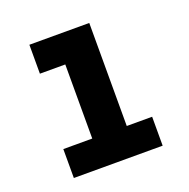

<svg xmlns="http://www.w3.org/2000/svg" viewBox="-99 -615 699 711"><g transform="rotate(-20 250.0 -260.0)"><path d="M75 0V-114H189V-406H89V-520H325V-114H425V0Z"/></g></svg>

Font: Iosevka Curly Heavy
Style: Regular
Weight: 900
Monospace: yes
Designer: Belleve Invis
Foundry: Belleve Invis
Version: Version 22.1.2; ttfautohint (v1.8.4)